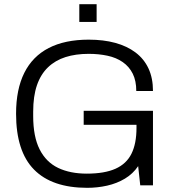

<svg xmlns="http://www.w3.org/2000/svg" viewBox="-20 -888 837 920"><path d="M398 12Q229 12 143 -75.5Q57 -163 57 -343Q57 -460 96.5 -539Q136 -618 213.5 -658Q291 -698 405 -698Q476 -698 532.5 -682.5Q589 -667 629.5 -636.5Q670 -606 691.5 -560Q713 -514 713 -452H633Q633 -501 616 -535Q599 -569 568 -590.5Q537 -612 495 -621Q453 -630 405 -630Q343 -630 294 -614.5Q245 -599 210 -565.5Q175 -532 157 -479.5Q139 -427 139 -353V-332Q139 -233 170 -172Q201 -111 258.5 -83.5Q316 -56 396 -56Q481 -56 533.5 -79.5Q586 -103 610 -151.5Q634 -200 634 -275V-290H381V-357H713V0H652L642 -92Q617 -55 578.5 -32Q540 -9 493.5 1.5Q447 12 398 12ZM360 -783V-868H443V-783Z"/></svg>

Font: Archivo SemiBold Light
Style: Regular
Weight: 300
Version: Version 2.001